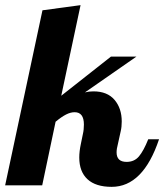

<svg xmlns="http://www.w3.org/2000/svg" viewBox="-58 -720 638 746"><path d="M282 -23.5C303.3 -3.8 334.7 6 376 6C457.3 6 518.7 -55.7 560 -179H518C506 -149 494 -126.8 482 -112.5C470 -98.2 454 -91 434 -91C408 -91 395 -103.3 395 -128C395 -137.3 396.7 -148 400 -160L411 -210C413.7 -221.3 415 -234 415 -248C415 -282 405.7 -310 387 -332C368.3 -354 341 -365 305 -365C293 -365 282 -363.7 272 -361L472 -500H373L180 -348L255 -700L107 -680L-38 0H106L158 -247C173.3 -259.7 186.8 -269 198.5 -275C210.2 -281 221.3 -284 232 -284C256 -284 268 -268 268 -236C268 -222.7 266.7 -210.3 264 -199L256 -160C252 -141.3 250 -124 250 -108C250 -71.3 260.7 -43.2 282 -23.5Z"/></svg>

Font: DonutKreme
Style: Regular
Weight: 400
Designer: Impallari Type
Foundry: Impallari Type
Version: Version 2.100